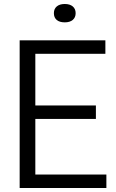

<svg xmlns="http://www.w3.org/2000/svg" viewBox="-20 -942 580 962"><path d="M157 -67.5H513V0H78.5V-740H508V-672.5H157V-413.5H460.5V-346H157ZM250 -876Q250 -897.5 264.5 -909.8Q279 -922 304.5 -922Q330 -922 344.5 -909.8Q359 -897.5 359 -876Q359 -854.5 344.5 -842.2Q330 -830 304.5 -830Q278.5 -830 264.2 -842Q250 -854 250 -876Z"/></svg>

Font: Encode Sans Semi Condensed
Style: Regular
Weight: 400
Width: 4
Designer: Multiple Designers
Foundry: Impallari Type
Version: Version 2.000